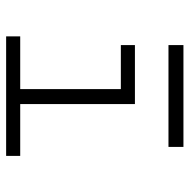

<svg xmlns="http://www.w3.org/2000/svg" viewBox="-16 -602 618 626"><g transform="rotate(90 293.0 -289.0)"><path d="M127 -419.9H319.3V-45.9H488.3V0H98.6V-45.9H270.5V-374H127ZM127 -578.1H459V-529.3H127Z"/></g></svg>

Font: Thabit
Style: Regular
Weight: 500
Designer: Regenerated by Nadim Shaikli
Foundry: MAK Alagha
Version: 0.01